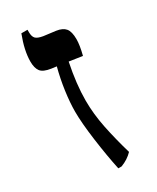

<svg xmlns="http://www.w3.org/2000/svg" viewBox="-172 -699 619 758"><g transform="rotate(-30 137.5 -320.5)"><path d="M172 -457Q153 -364 153 -290Q153 -229 166 -165Q179 -101 200 -29Q178 -6 146 6H131Q117 -60 106 -141Q95 -222 95 -273Q95 -313 102 -364Q109 -415 122 -464L99 -467Q64 -472 52.5 -487.5Q41 -503 41 -532Q41 -582 66 -647H94V-636Q94 -616 102.5 -607Q111 -598 135 -594L190 -587Q218 -583 230.5 -568Q243 -553 243 -518Q243 -491 232 -448Z"/></g></svg>

Font: Noto Serif Hebrew SemiBold
Style: Regular
Weight: 600
Designer: Monotype Design Team
Foundry: Monotype Imaging Inc.
Version: Version 1.000